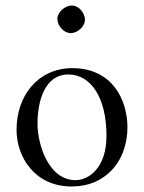

<svg xmlns="http://www.w3.org/2000/svg" viewBox="-20 -666 522 696"><path d="M188 -598C188 -572 212 -546 236 -546C264 -546 288 -572.9 288 -594C288 -618 267 -646 240 -646C216 -646 188 -622 188 -598ZM40 -195C40 -98 105 10 240 10C301 10 347 -12 380 -44C423 -86 442 -146 442 -204C442 -303 388 -419 242 -419C179 -419 128 -393 93 -352C58 -311 40 -255 40 -195ZM228 -396C310 -396 366 -311 366 -174C366 -54 299 -13 254 -13C155 -13 116 -144 116 -217C116 -300 142 -396 228 -396Z"/></svg>

Font: Libertinus Serif Display
Style: Regular
Weight: 400
Designer: Philipp H. Poll
Foundry: Khaled Hosny
Version: Version 6.1